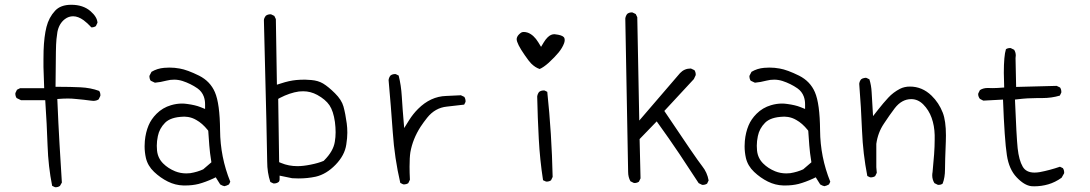

<svg xmlns="http://www.w3.org/2000/svg" viewBox="-20 -787 4540 800"><path d="M210.9 -6.8Q222.7 -6.8 230 -12.7L237.8 -26.4L228 -187Q223.1 -270 218.8 -374.5Q245.6 -376.5 262.7 -376.5Q279.8 -376.5 297.4 -374.5Q330.6 -371.6 358.4 -367.7Q363.8 -366.7 368.7 -366.7Q381.8 -366.7 391.1 -373L397.9 -387.2Q398.4 -388.7 398.4 -389.6Q398.4 -400.9 393.1 -408.2Q357.4 -421.4 314.7 -423.3Q272 -425.3 224.6 -425.3H211.4L212.9 -570.8Q213.4 -605 215.3 -624Q217.3 -643.1 219.2 -653.8Q226.1 -689 250.5 -707.5Q266.1 -719.2 284.7 -719.2Q305.7 -719.2 328.6 -702.6Q343.8 -691.4 360.8 -672.9Q360.8 -672.9 360.8 -672.9Q371.6 -672.9 379.4 -678.2L386.2 -692.4Q384.8 -716.3 357.4 -740.2Q326.7 -767.1 276.9 -767.1Q232.4 -767.1 209.5 -742.2Q183.6 -714.4 173.6 -674.6Q163.6 -634.8 161.6 -576.2Q161.1 -556.6 161.1 -539.8Q161.1 -522.9 161.1 -507.8Q161.6 -475.1 164.1 -419.4H63.5L50.8 -413.1L44.4 -399.9Q43.9 -398.4 43.9 -397.5Q43.9 -386.2 49.3 -378.4L67.4 -369.6H168.5Q175.3 -269 178.2 -180.9Q181.2 -92.8 197.3 -12.7L208.5 -7.3Q210 -6.8 210.9 -6.8Z M772.5 -65.4Q763.7 -64.5 755.9 -64.5Q731.9 -64.5 710 -73.2Q680.2 -85.4 659.7 -106Q637.7 -127.9 634.3 -159.7Q633.3 -169.4 633.3 -179.7Q633.3 -199.2 637.7 -219.7Q644 -251.5 667.7 -275.4Q691.4 -299.3 744.6 -300.8Q746.1 -300.8 750.7 -300.8Q755.4 -300.8 763.7 -299.6Q772 -298.3 780.8 -295.2Q789.6 -292 797.9 -287.1Q822.8 -273.4 845.2 -245.6L847.7 -242.2L852.1 -180.7Q854 -152.8 860.8 -110.8L826.7 -81.5Q802.7 -70.3 772.5 -65.4ZM686 -505.4Q674.8 -505.4 664.1 -504.4Q635.3 -502 611.3 -487.8L603 -471.7Q602.5 -470.7 602.5 -467.5Q602.5 -464.4 603.8 -459.7Q605 -455.1 607.9 -450.7L625.5 -442.4Q648.4 -444.3 674.3 -451.2Q689 -455.1 705.8 -455.1Q722.7 -455.1 740.2 -449.7Q774.4 -438.5 802.7 -418.9Q821.3 -405.8 829.1 -384.8Q834.5 -370.1 834.5 -352.5V-333L816.4 -340.3Q793.5 -349.6 758.8 -354Q748.5 -355.5 738.3 -355.5Q715.3 -355.5 692.4 -348.6Q657.7 -338.4 632.3 -313Q609.9 -290.5 599.1 -264.6Q586.9 -235.8 583.5 -199.7Q582.5 -189 582.5 -177.7Q582.5 -153.3 587.9 -128.9Q595.7 -95.7 622.1 -70.8Q648.4 -45.9 679.4 -30.5Q710.4 -15.1 744.1 -14.2Q748 -14.2 752 -14.2Q781.7 -14.2 807.1 -20.5Q836.4 -28.3 868.2 -43L878.9 -48.3L897.5 -18.6Q905.8 -13.2 915 -11.2Q924.8 -13.2 934.1 -18.6L939.5 -29.8Q897.9 -132.3 897 -243.9Q896 -355.5 875.5 -402.8Q856 -448.2 809.6 -471.7Q760.3 -496.1 728.5 -501.5Q707.5 -505.4 686 -505.4Z M1219.7 -94.7Q1182.6 -94.7 1151.4 -107.9L1143.1 -111.3L1139.2 -375L1146 -378.9Q1187.5 -400.4 1225.6 -405.8Q1234.4 -406.7 1243.2 -406.7Q1273.9 -406.7 1301.8 -391.6Q1336.4 -372.6 1352.8 -348.4Q1369.1 -324.2 1375.5 -278.8Q1378.4 -256.3 1378.4 -235.8Q1378.4 -215.3 1375 -195.8Q1368.7 -156.7 1330.6 -118.7L1328.6 -116.7Q1306.6 -107.4 1274.9 -101.1Q1243.2 -94.7 1219.7 -94.7ZM1121.1 -22.5Q1133.3 -22.5 1141.6 -29.3Q1145 -33.2 1145 -39.1V-55.2L1197.3 -44.4Q1210.9 -43.5 1224.1 -43.5Q1261.2 -43.5 1295.4 -50.8Q1339.8 -61 1378.2 -100.6Q1416.5 -140.1 1422.9 -185.1Q1427.2 -212.4 1427.2 -233.9Q1427.2 -255.4 1424.8 -272.5Q1419.4 -313 1411.1 -343.3Q1403.3 -371.1 1375.7 -398.4Q1348.1 -425.8 1326.2 -439Q1305.7 -451.2 1276.9 -453.6Q1261.2 -455.1 1251 -455.1Q1230.5 -455.1 1214.8 -453.6Q1184.6 -450.7 1150.9 -439.5L1133.8 -434.1L1129.4 -707.5L1123 -720.7L1109.9 -727.1Q1108.4 -727.5 1107.4 -727.5Q1095.2 -727.5 1087.4 -721.2Q1079.6 -710.9 1079.6 -702.6Q1093.3 -165 1093.3 -113.8Q1093.3 -67.9 1106.4 -28.8L1118.7 -22.9Q1120.1 -22.5 1121.1 -22.5Z M1659.7 -19Q1661.1 -18.6 1664.3 -18.6Q1667.5 -18.6 1672.1 -19.8Q1676.8 -21 1681.2 -23.9L1688 -38.1Q1686.5 -68.4 1686.5 -92.3Q1686.5 -130.9 1689.9 -152.8Q1699.7 -208 1732.4 -258.8Q1744.6 -277.3 1759.8 -296.4Q1793 -337.9 1841.8 -342.8Q1880.9 -346.7 1914.1 -351.1L1919.4 -361.8Q1919.9 -363.3 1919.9 -364.3Q1919.9 -375.5 1914.6 -383.3L1900.4 -390.1Q1869.1 -388.2 1838.9 -387.2Q1773.9 -385.3 1721.7 -333Q1701.2 -312.5 1685.1 -287.1L1664.1 -253.4Q1656.7 -339.8 1654.1 -385.5Q1651.4 -431.2 1641.1 -472.2L1629.4 -478Q1627.9 -478.5 1627 -478.5Q1614.7 -478.5 1606.9 -472.2Q1600.6 -464.4 1599.1 -453.6Q1608.9 -345.2 1616.5 -236.3Q1624 -127.4 1647.9 -24.9Z M2330.6 -607.4Q2333 -614.7 2333 -620.6Q2333 -628.4 2328.6 -632.8Q2320.3 -641.1 2293.9 -644Q2292 -644.5 2289.6 -644.5Q2283.2 -644.5 2276.1 -641.6Q2269 -638.7 2261.2 -630.9Q2252.9 -622.6 2245.6 -610.4L2234.4 -591.8L2223.1 -610.4Q2204.1 -641.6 2179.2 -650.9Q2169.9 -653.8 2163.1 -653.8Q2157.2 -653.8 2153.8 -652.3Q2148.9 -649.9 2143.3 -644.5Q2137.7 -639.2 2135.3 -633.8Q2132.8 -628.4 2132.8 -624Q2132.8 -605.5 2166.5 -557.1Q2184.6 -530.8 2193.4 -522.2Q2202.1 -513.7 2210.4 -508.3Q2218.8 -502.9 2228.5 -499.5Q2244.1 -505.9 2266.1 -525.4Q2292 -549.3 2307.6 -568.4Q2323.2 -587.4 2330.6 -607.4ZM2254.4 -30.8Q2255.9 -30.3 2258.1 -30.3Q2260.3 -30.3 2263.7 -30.8Q2270 -31.7 2275.9 -35.6L2282.7 -49.8Q2278.8 -230.5 2260.3 -404.3L2249.5 -409.7Q2248 -410.2 2246.6 -410.2Q2233.9 -410.2 2226.1 -403.8Q2219.7 -395.5 2218.3 -384.8Q2220.2 -295.9 2224.9 -208.5Q2229.5 -121.1 2242.7 -36.1Z M2907.2 -16.6Q2918.5 -16.6 2926.3 -22L2932.6 -35.2Q2926.8 -68.4 2905.8 -94.7Q2880.9 -126 2748 -324.7L2871.1 -457.5L2878.4 -473.1Q2878.9 -474.6 2878.9 -475.6Q2878.9 -486.8 2873.5 -494.6L2858.9 -501.5Q2857.9 -501.5 2857.4 -501.5Q2831.5 -501.5 2813.5 -482.4L2643.6 -284.7L2635.3 -715.3L2628.9 -728.5L2615.7 -734.9Q2614.3 -735.4 2613.3 -735.4Q2601.1 -735.4 2593.3 -729Q2586.9 -720.7 2585.4 -710L2597.2 -70.8Q2597.2 -48.8 2606.9 -31.7L2620.6 -24.9Q2622.1 -24.4 2624.3 -24.4Q2626.5 -24.4 2629.9 -24.9Q2636.2 -25.9 2642.1 -29.8L2648.9 -43.9L2645 -207.5L2716.3 -281.2Q2769.5 -207.5 2811 -145.5L2891.1 -23.9L2904.8 -17.1Q2906.2 -16.6 2907.2 -16.6Z M3272.5 -65.4Q3263.7 -64.5 3255.9 -64.5Q3231.9 -64.5 3210 -73.2Q3180.2 -85.4 3159.7 -106Q3137.7 -127.9 3134.3 -159.7Q3133.3 -169.4 3133.3 -179.7Q3133.3 -199.2 3137.7 -219.7Q3144 -251.5 3167.7 -275.4Q3191.4 -299.3 3244.6 -300.8Q3246.1 -300.8 3250.7 -300.8Q3255.4 -300.8 3263.7 -299.6Q3272 -298.3 3280.8 -295.2Q3289.6 -292 3297.9 -287.1Q3322.8 -273.4 3345.2 -245.6L3347.7 -242.2L3352.1 -180.7Q3354 -152.8 3360.8 -110.8L3326.7 -81.5Q3302.7 -70.3 3272.5 -65.4ZM3186 -505.4Q3174.8 -505.4 3164.1 -504.4Q3135.3 -502 3111.3 -487.8L3103 -471.7Q3102.5 -470.7 3102.5 -467.5Q3102.5 -464.4 3103.8 -459.7Q3105 -455.1 3107.9 -450.7L3125.5 -442.4Q3148.4 -444.3 3174.3 -451.2Q3189 -455.1 3205.8 -455.1Q3222.7 -455.1 3240.2 -449.7Q3274.4 -438.5 3302.7 -418.9Q3321.3 -405.8 3329.1 -384.8Q3334.5 -370.1 3334.5 -352.5V-333L3316.4 -340.3Q3293.5 -349.6 3258.8 -354Q3248.5 -355.5 3238.3 -355.5Q3215.3 -355.5 3192.4 -348.6Q3157.7 -338.4 3132.3 -313Q3109.9 -290.5 3099.1 -264.6Q3086.9 -235.8 3083.5 -199.7Q3082.5 -189 3082.5 -177.7Q3082.5 -153.3 3087.9 -128.9Q3095.7 -95.7 3122.1 -70.8Q3148.4 -45.9 3179.4 -30.5Q3210.4 -15.1 3244.1 -14.2Q3248 -14.2 3252 -14.2Q3281.7 -14.2 3307.1 -20.5Q3336.4 -28.3 3368.2 -43L3378.9 -48.3L3397.5 -18.6Q3405.8 -13.2 3415 -11.2Q3424.8 -13.2 3434.1 -18.6L3439.5 -29.8Q3397.9 -132.3 3397 -243.9Q3396 -355.5 3375.5 -402.8Q3356 -448.2 3309.6 -471.7Q3260.3 -496.1 3228.5 -501.5Q3207.5 -505.4 3186 -505.4Z M3887.2 -17.1Q3888.7 -16.6 3891.8 -16.6Q3895 -16.6 3899.4 -17.8Q3903.8 -19 3907.7 -22Q3917.5 -47.4 3917.5 -81.1Q3917.5 -114.7 3920.9 -196.8Q3921.4 -210.4 3921.4 -222.7Q3921.4 -283.2 3908.2 -317.4Q3892.1 -358.9 3861.3 -388.7Q3822.3 -426.3 3771.5 -426.3Q3748.5 -426.3 3730 -417Q3701.7 -402.3 3681.2 -380.1Q3660.6 -357.9 3639.2 -330.6L3617.7 -303.2L3611.8 -403.3Q3610.4 -431.2 3602.5 -456.5L3590.3 -462.4Q3588.9 -462.9 3586.4 -462.9Q3584 -462.9 3580.6 -461.9Q3573.7 -460.9 3567.9 -456.5Q3561.5 -448.7 3560.1 -438Q3567.9 -340.8 3571.8 -241.7Q3575.7 -146.5 3593.8 -53.7L3605 -48.3Q3606.4 -47.9 3609.6 -47.9Q3612.8 -47.9 3617.4 -49.1Q3622.1 -50.3 3626.5 -53.2L3633.3 -66.9L3631.3 -90.3V-187.5Q3637.7 -234.4 3663.1 -272Q3686.5 -307.6 3708 -335.9Q3737.3 -374 3776.9 -374Q3804.7 -374 3826.7 -352.1Q3850.1 -328.6 3861.8 -295.9Q3873.5 -263.2 3874.5 -224.1Q3874.5 -214.4 3874.5 -205.1Q3874.5 -176.8 3872.1 -144Q3869.6 -111.3 3865.7 -70.3Q3864.3 -63 3864.3 -56.2Q3864.3 -38.6 3873.5 -23.9Z M4116.2 -419.9 4095.2 -420.4Q4076.7 -420.4 4063 -411.6L4056.2 -397.9Q4055.7 -397 4055.7 -393.6Q4055.7 -390.1 4057.4 -385Q4059.1 -379.9 4063 -375L4077.1 -367.7L4159.2 -372.1Q4165.5 -203.6 4175.3 -140.6Q4184.1 -81.5 4216.3 -47.9Q4248 -14.6 4277.3 -11.2Q4283.2 -10.7 4289.1 -10.7Q4319.3 -10.7 4347.9 -19Q4376.5 -27.3 4403.3 -46.4L4413.6 -64.5Q4414.1 -65.9 4414.1 -66.9Q4414.1 -78.6 4408.7 -86.4L4396.5 -92.3Q4353.5 -77.6 4312 -69.8Q4300.3 -67.9 4290.5 -67.9Q4255.4 -67.9 4241.2 -92.8Q4225.6 -119.6 4220.2 -169.4Q4215.3 -216.8 4209 -372.1L4221.2 -373.5Q4261.2 -378.4 4302.7 -378.4H4322.8Q4361.8 -378.4 4396 -388.7L4401.9 -400.9Q4402.3 -402.3 4402.3 -403.3Q4402.3 -414.6 4397 -422.4L4382.8 -429.2L4213.9 -424.8L4211.4 -544.9Q4212.4 -550.8 4212.4 -555.7Q4212.4 -568.8 4205.6 -579.6L4191.9 -586.4Q4190.4 -586.9 4189.5 -586.9Q4178.7 -586.9 4171.4 -582Q4162.6 -554.2 4162.6 -483.4Q4162.6 -460.9 4164.1 -422.4Q4133.8 -419.9 4116.2 -419.9Z"/></svg>

Font: NaikaiFont
Style: ExtraLight
Weight: 200
Version: Version 1.89